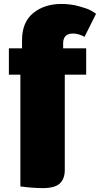

<svg xmlns="http://www.w3.org/2000/svg" viewBox="-20 -745 507 973"><path d="M83.3 -366.7H25V-500H91.7V-541.7Q91.7 -632.5 148.3 -678.8Q205 -725 291.7 -725Q338.3 -725 380.4 -713.3Q422.5 -701.7 439.2 -692.5Q455.8 -683.3 466.7 -675L408.3 -558.3Q378.3 -575 350 -575Q300 -575 300 -525V-500H416.7V-366.7H308.3V116.7Q308.3 160.8 283.3 184.6Q258.3 208.3 195.8 208.3Q172.5 208.3 144.6 206.2Q116.7 204.2 100 201.7L83.3 200Z"/></svg>

Font: BoonTook
Style: Regular
Weight: 400
Designer: Sungsit Sawaiwan
Foundry: FontUni
Version: Version 3.0